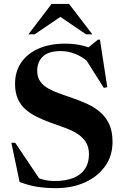

<svg xmlns="http://www.w3.org/2000/svg" viewBox="-20 -938 630 970"><path d="M483 -674.5 412 -686.5 474.5 -737.5H485L522 -497.5L504.5 -494L399 -661L437.5 -615Q401.5 -648.5 364 -664.2Q326.5 -680 287 -680Q224.5 -680 196.2 -652.2Q168 -624.5 168 -580Q168 -548.5 182.8 -527.2Q197.5 -506 223 -491.5Q248.5 -477 281 -465.5Q313.5 -454 349 -441.5Q384.5 -429.5 419.8 -413.5Q455 -397.5 484.2 -373.2Q513.5 -349 531 -312.2Q548.5 -275.5 548.5 -222Q548.5 -149.5 510.2 -97Q472 -44.5 407.8 -16Q343.5 12.5 264 12.5Q211.5 12.5 168.5 5.8Q125.5 -1 79 -18.5L37.5 -216.5H57L194 -12.5L102.5 -72.5Q146 -48.5 181 -36Q216 -23.5 255 -23.5Q314 -23.5 352.8 -40Q391.5 -56.5 410.5 -86.5Q429.5 -116.5 429.5 -158Q429.5 -197 411.8 -223Q394 -249 364.8 -266Q335.5 -283 300.2 -295.2Q265 -307.5 230 -320.5Q195 -333.5 163.8 -349Q132.5 -364.5 108.2 -386Q84 -407.5 70 -438.8Q56 -470 56 -514.5Q56 -576.5 87 -622Q118 -667.5 175 -692.5Q232 -717.5 309 -717.5Q358 -717.5 398.8 -707.2Q439.5 -697 483 -674.5ZM264 -867H306L155 -764.5H123.5L240.5 -918H329L446.5 -764.5H415Z"/></svg>

Font: Newsreader 60pt SemiBold
Style: Regular
Weight: 600
Designer: Hugues Gentile
Foundry: Production Type
Version: Version 1.003